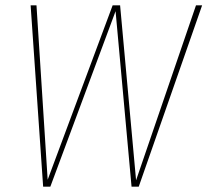

<svg xmlns="http://www.w3.org/2000/svg" viewBox="-20 -701 779 721"><path d="M739 -681 501 0H474L414 -659L169 0H142L95 -681H117L159 -26L403 -681H431L491 -24L716 -681Z"/></svg>

Font: Fira Sans Condensed Thin
Style: Italic
Weight: 250
Width: 3
Italic angle: -8°
Designer: Carrois Corporate & Edenspiekermann AG
Foundry: Carrois Corporate GbR & Edenspiekermann AG
Version: Version 4.203